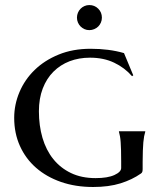

<svg xmlns="http://www.w3.org/2000/svg" viewBox="-20 -727 632 759"><path d="M543.9 -59.1Q543.9 -52.7 542.7 -48.3Q541.5 -43.9 537.1 -41Q502.4 -16.6 456.3 -2.2Q410.2 12.2 348.1 12.2Q278.3 12.2 220.9 -7.8Q163.6 -27.8 122.6 -63.7Q81.5 -99.6 58.8 -149.9Q36.1 -200.2 36.1 -261.2Q36.1 -313.5 56.9 -362.8Q77.6 -412.1 116.7 -450.2Q155.8 -488.3 211.7 -511.2Q267.6 -534.2 337.9 -534.2Q374.5 -534.2 407.2 -530Q439.9 -525.9 470.2 -517.1L506.8 -429.2L502 -425.8Q472.7 -459.5 431.2 -479.2Q389.6 -499 335.9 -499Q292 -499 255.1 -484.9Q218.3 -470.7 191.2 -443.6Q164.1 -416.5 148.9 -377Q133.8 -337.4 133.8 -287.1Q133.8 -230.5 147.9 -182.1Q162.1 -133.8 190.4 -98.4Q218.8 -63 260.5 -43Q302.2 -22.9 357.9 -22.9Q405.8 -22.9 432.4 -35.2Q459 -47.4 459 -63V-88.9Q459 -114.3 458.5 -132.8Q458 -151.4 457 -164.8Q456.1 -178.2 454.3 -188Q452.6 -197.8 450.2 -206.1V-208H554.2V-206.1Q551.8 -198.7 549.8 -188.5Q547.9 -178.2 546.6 -164.1Q545.4 -149.9 544.7 -130.9Q543.9 -111.8 543.9 -86.9ZM284.2 -657.2Q284.2 -667.5 288.1 -676.8Q292 -686 298.6 -692.6Q305.2 -699.2 314 -703.1Q322.8 -707 333 -707Q354 -707 368.4 -692.6Q382.8 -678.2 382.8 -657.2Q382.8 -647 378.9 -637.9Q375 -628.9 368.4 -622.3Q361.8 -615.7 352.5 -611.8Q343.3 -607.9 333 -607.9Q322.8 -607.9 314 -611.8Q305.2 -615.7 298.6 -622.3Q292 -628.9 288.1 -637.9Q284.2 -647 284.2 -657.2Z"/></svg>

Font: Marcellus SC
Style: Regular
Weight: 400
Designer: Astigmatic (AOETI)
Foundry: Astigmatic (AOETI)
Version: Version 1.001